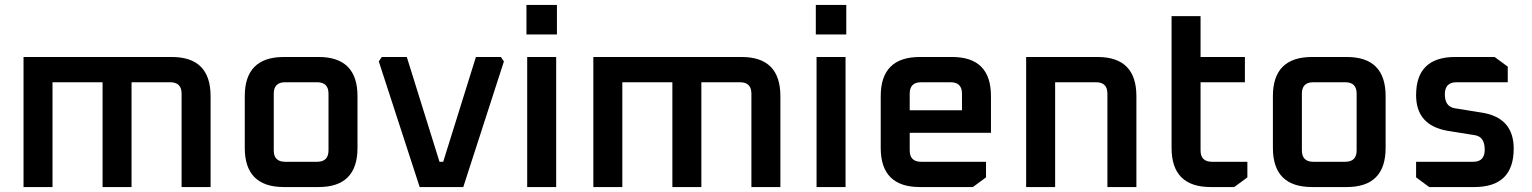

<svg xmlns="http://www.w3.org/2000/svg" viewBox="-20 -755 6185 775"><path d="M75 0V-525H673Q830 -525 830 -367V0H713V-377Q713 -423 667 -423H511V0H394V-423H192V0Z M968 -158V-367Q968 -525 1126 -525H1266Q1423 -525 1423 -367V-158Q1423 0 1266 0H1126Q968 0 968 -158ZM1085 -148Q1085 -102 1131 -102H1260Q1306 -102 1306 -148V-377Q1306 -423 1260 -423H1131Q1085 -423 1085 -377Z M1509 -507 1521 -525H1622L1754 -102H1769L1901 -525H2002L2014 -507L1850 0H1674Z M2105 -616V-735H2228V-616ZM2108 0V-525H2225V0Z M2375 0V-525H2973Q3130 -525 3130 -367V0H3013V-377Q3013 -423 2967 -423H2811V0H2694V-423H2492V0Z M3273 -616V-735H3396V-616ZM3276 0V-525H3393V0Z M3535 -158V-367Q3535 -525 3693 -525H3823Q3980 -525 3980 -367V-219H3652V-148Q3652 -102 3698 -102H3960V-39L3907 0H3693Q3535 0 3535 -158ZM3652 -310H3863V-377Q3863 -423 3817 -423H3698Q3652 -423 3652 -377Z M4122 0V-525H4410Q4567 -525 4567 -367V0H4450V-377Q4450 -423 4404 -423H4239V0Z M4709 -158V-690H4826V-525H5005V-423H4826V-148Q4826 -102 4872 -102H5015V-39L4962 0H4867Q4709 0 4709 -158Z M5118 -158V-367Q5118 -525 5276 -525H5416Q5573 -525 5573 -367V-158Q5573 0 5416 0H5276Q5118 0 5118 -158ZM5235 -148Q5235 -102 5281 -102H5410Q5456 -102 5456 -148V-377Q5456 -423 5410 -423H5281Q5235 -423 5235 -377Z M5696 -39V-102H5927Q5973 -102 5973 -151Q5973 -202 5935 -209L5823 -227Q5696 -249 5696 -371Q5696 -525 5854 -525H6013L6066 -486V-423H5859Q5812 -423 5812 -374Q5812 -325 5852 -318L5964 -300Q6090 -279 6090 -155Q6090 0 5931 0H5749Z"/></svg>

Font: Oxanium SemiBold
Style: Regular
Weight: 600
Designer: Severin Meyer
Version: Version 2.000